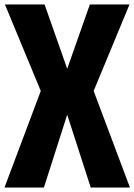

<svg xmlns="http://www.w3.org/2000/svg" viewBox="-35 -838 600 857"><path d="M265 -531 164 -818H-13L147 -432L-15 -1H161L265 -326L370 -1H545L383 -432L543 -818H366Z"/></svg>

Font: Ranchers
Style: Regular
Weight: 400
Designer: Pablo Impallari, Brenda Gallo
Foundry: Pablo Impallari, Brenda Gallo
Version: Version 1.000